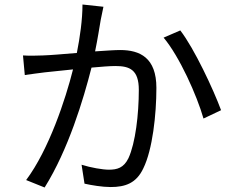

<svg xmlns="http://www.w3.org/2000/svg" viewBox="-20 -807 1040 852"><path d="M346 -787C346 -720 335 -643 321 -572C261 -567 203 -562 170 -561C139 -560 113 -559 82 -561L90 -474C116 -478 156 -483 179 -486C205 -489 253 -494 304 -499C271 -367 197 -143 96 -8L178 25C283 -143 350 -365 386 -507C429 -511 468 -514 492 -514C555 -514 596 -498 596 -408C596 -300 581 -172 550 -105C529 -62 500 -54 463 -54C436 -54 383 -63 342 -76L355 8C386 15 434 23 471 23C536 23 585 6 616 -60C657 -143 674 -299 674 -417C674 -551 601 -585 513 -585C489 -585 448 -582 402 -579C413 -632 422 -690 427 -719C431 -738 435 -759 439 -777ZM706 -640C776 -557 854 -383 883 -281L961 -318C927 -410 842 -592 780 -672Z"/></svg>

Font: Noto Sans JP Regular
Style: Regular
Weight: 400
Designer: Ryoko NISHIZUKA (kana & ideographs); Paul D. Hunt (Latin, Greek & Cyrillic); Wenlong ZHANG (bopomofo); Sandoll Communica
Foundry: Adobe Systems Incorporated
Version: Version 1.004;PS 1.004;hotconv 1.0.82;makeotf.lib2.5.63406